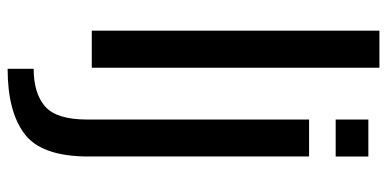

<svg xmlns="http://www.w3.org/2000/svg" viewBox="-286 -540 1055 524"><g transform="rotate(90 242.0 -277.5)"><path d="M63.2 0H164.3V-785H63.2ZM167.3 229.7Q284.5 229.7 345.5 183.1Q406.6 136.6 406.6 9.1V-593H305.7V12.8Q305.7 96.8 269.7 127.7Q233.7 158.6 167.3 158.6ZM305.7 -754.8V-665.6H406.8V-754.8Z"/></g></svg>

Font: Anybody Thin
Style: Regular
Weight: 100
Designer: Tyler Finck
Foundry: Etcetera Type Company
Version: Version 1.114;gftools[0.9.25]